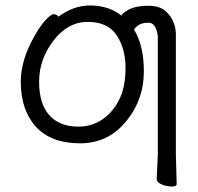

<svg xmlns="http://www.w3.org/2000/svg" viewBox="-20 -506 723 702"><path d="M424 -449Q430 -460 449 -470Q477 -485 521 -485Q565 -485 587 -464Q626 -428 623 -368V60L626 166Q626 176 608 176Q590 176 571.5 168.5Q553 161 553 148L557 59V-373Q555 -391 549 -404Q540 -423 523 -423Q489 -423 473 -402Q471 -400 470 -398Q506 -339 506 -245Q506 -143 444 -66Q378 18 272.5 18Q167 18 111.5 -42.5Q56 -103 56 -207Q56 -287 106 -374Q126 -410 146 -432Q166 -454 176.5 -454Q187 -454 194 -445Q249 -486 309 -486Q369 -486 413 -457Q419 -453 424 -449ZM267 -43Q316 -43 354.5 -69.5Q393 -96 416 -142Q439 -188 439 -258Q439 -328 406.5 -377Q374 -426 301 -426Q228 -426 175.5 -357.5Q123 -289 123 -207.5Q123 -126 160.5 -84.5Q198 -43 267 -43Z"/></svg>

Font: QiushuiShotai Bright
Style: Regular
Weight: 400
Designer: Christian Thalmann (Catharsis Fonts)
Version: Version 1.250;